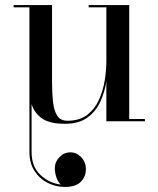

<svg xmlns="http://www.w3.org/2000/svg" viewBox="-20 -480 626 760"><path d="M258.5 123Q283 123 301.5 142.2Q320 161.5 320 190Q320 219 300 239.5Q280 260 236.5 260Q201 260 169 244Q137 228 116.8 197Q96.5 166 96.5 121V-451H34V-460H186V-153.5Q186 -111.5 189.8 -77.2Q193.5 -43 206.2 -22.5Q219 -2 247 -2Q295.5 -2 325.8 -25.8Q356 -49.5 372.2 -86.2Q388.5 -123 394.8 -163.2Q401 -203.5 401 -236.5V-451H331V-460H491.5V-9H553.5V0H401V-157Q394.5 -116 377.2 -77.8Q360 -39.5 326.2 -14.8Q292.5 10 237 10Q176.5 10 146.5 -11Q116.5 -32 105 -67.5V121Q105 179.5 139.8 212.2Q174.5 245 220.5 250.5Q209.5 240.5 203.2 222.2Q197 204 197 186Q197 161 215.2 142Q233.5 123 258.5 123Z"/></svg>

Font: Bodoni* 24pt
Style: Regular
Weight: 400
Version: Version 2.3